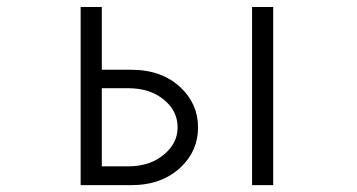

<svg xmlns="http://www.w3.org/2000/svg" viewBox="-20 -539 1040 559"><path d="M214.8 0H362.3Q451.2 0 505.9 -51.8Q556.6 -99.6 556.6 -168Q556.6 -236.3 505.9 -284.2Q451.2 -335.9 362.3 -335.9H276.4V-518.6H214.8ZM276.4 -282.2H352.5Q418 -282.2 458 -248Q497.1 -215.8 497.1 -168Q497.1 -122.1 458 -89.8Q418 -54.7 352.5 -54.7H276.4ZM713.9 -518.6V0H775.4V-518.6Z"/></svg>

Font: DotumChe
Style: Regular
Weight: 400
Monospace: yes
Version: Version 2.21